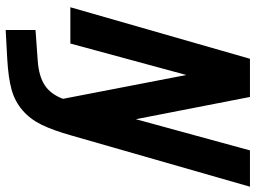

<svg xmlns="http://www.w3.org/2000/svg" viewBox="-136 -560 931 700"><g transform="rotate(90 330.0 -209.5)"><path d="M138.2 0H5.9L193.8 -654.8H333L414.1 -238.8L527.8 -654.8H660.2L474.1 -5.9Q454.6 63.5 434.1 105.2Q413.6 147 381.1 174.8Q348.6 202.6 305.9 214.4Q263.2 226.1 195.8 230L88.9 235.8V127L199.2 119.1Q256.3 115.2 289.6 93.8Q322.8 72.3 339.8 26.9L252.9 -422.9Z"/></g></svg>

Font: IntelOne Mono Bold
Style: Italic
Weight: 700
Italic angle: -16°
Designer: Fred Shallcrass
Foundry: Frere-Jones Type LLC
Version: Version 1.200;hotconv 1.1.0;makeotfexe 2.6.0;FJTRelease1.2